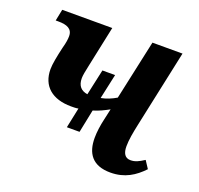

<svg xmlns="http://www.w3.org/2000/svg" viewBox="-101 -647 796 768"><g transform="rotate(20 297.0 -263.0)"><path d="M217 -101H271L291 -199C315 -206 337 -217 357 -228L347 -183C340 -153 336 -124 336 -99C336 -35 364 10 442 10C503 10 544 -17 579 -54L558 -86C535 -71 520 -64 501 -64C477 -64 467 -82 467 -111C467 -138 473 -171 481 -208L551 -536H423L368 -282C348 -270 326 -261 304 -257L327 -363H273L249 -253C222 -257 206 -273 206 -306C206 -318 210 -338 215 -361L252 -536H39L29 -487H41C76 -487 101 -478 101 -446C101 -434 99 -418 92 -393C83 -354 76 -319 76 -297C76 -225 124 -185 204 -185C215 -185 225 -185 235 -187Z"/></g></svg>

Font: Noto Serif SemiBold
Style: Italic
Weight: 600
Italic angle: -12°
Designer: Monotype Design Team
Foundry: Monotype Imaging Inc.
Version: Version 2.014